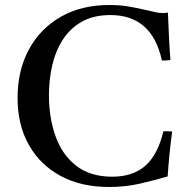

<svg xmlns="http://www.w3.org/2000/svg" viewBox="-20 -731 761 765"><path d="M666 -207Q654 -119 648 -28Q593 -12 536 1Q479 14 414 14Q303 14 221.5 -30Q140 -74 95 -153.5Q50 -233 50 -341Q50 -450 95 -533.5Q140 -617 222 -664Q304 -711 415 -711Q456 -711 487 -706Q518 -701 562 -691Q582 -687 597 -683Q612 -679 628 -679Q633 -679 639 -679.5Q645 -680 649 -681Q651 -637 653 -590Q655 -543 659 -492Q639 -489 625 -490Q586 -671 420 -671Q353 -671 306 -644.5Q259 -618 230 -572.5Q201 -527 188 -470Q175 -413 175 -351Q175 -263 201 -189Q227 -115 283 -71Q339 -27 427 -27Q510 -27 559.5 -71Q609 -115 631 -208Q639 -208 647.5 -208Q656 -208 666 -207Z"/></svg>

Font: Tiro Gurmukhi
Style: Regular
Weight: 400
Designer: Gurmukhi: John Hudson & Fiona Ross. Latin: John Hudson.
Foundry: Tiro Typeworks Ltd.
Version: Version 1.52